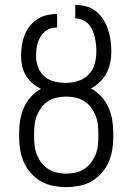

<svg xmlns="http://www.w3.org/2000/svg" viewBox="-20 -755 540 783"><path d="M250 8Q224 8 197.5 3Q171 -2 148 -15Q125 -28 107 -48Q89 -68 78 -92Q67 -116 62.5 -142.5Q58 -169 58 -195V-214Q58 -240 62.5 -266Q67 -292 77.5 -316Q88 -340 106 -360Q124 -380 147 -393Q128 -402 112.5 -415.5Q97 -429 86 -446.5Q75 -464 70.5 -484.5Q66 -505 66 -526Q66 -547 69 -568.5Q72 -590 79.5 -610Q87 -630 100.5 -647.5Q114 -665 131.5 -676.5Q149 -688 170.5 -693Q192 -698 213 -698V-643Q200 -643 186.5 -639Q173 -635 162.5 -626Q152 -617 145 -605Q138 -593 134 -580Q130 -567 128.5 -553Q127 -539 127 -526Q127 -503 135.5 -480.5Q144 -458 161.5 -443Q179 -428 202 -422.5Q225 -417 248 -417H250Q275 -417 299.5 -425Q324 -433 341.5 -451Q359 -469 366 -494Q373 -519 373 -544Q373 -559 371.5 -574Q370 -589 366.5 -603.5Q363 -618 357 -632Q351 -646 340.5 -657Q330 -668 316 -674Q302 -680 287 -680V-735Q309 -735 331.5 -729Q354 -723 372 -708.5Q390 -694 402 -674.5Q414 -655 421 -633.5Q428 -612 431 -589.5Q434 -567 434 -544Q434 -521 429.5 -499Q425 -477 414.5 -457Q404 -437 387.5 -421Q371 -405 351 -394Q374 -382 392.5 -362Q411 -342 422 -317.5Q433 -293 437.5 -266.5Q442 -240 442 -214V-195Q442 -169 437.5 -142.5Q433 -116 422 -92Q411 -68 393 -48Q375 -28 352 -15Q329 -2 302.5 3Q276 8 250 8ZM250 -47Q269 -47 287.5 -51Q306 -55 322 -65Q338 -75 349.5 -89.5Q361 -104 368.5 -121.5Q376 -139 378.5 -157.5Q381 -176 381 -195V-214Q381 -232 378.5 -250.5Q376 -269 368.5 -286.5Q361 -304 349.5 -319Q338 -334 322 -343.5Q306 -353 287.5 -357Q269 -361 250 -361Q231 -361 212.5 -357Q194 -353 178 -343.5Q162 -334 150.5 -319Q139 -304 131.5 -286.5Q124 -269 121.5 -250.5Q119 -232 119 -214V-195Q119 -176 121.5 -157.5Q124 -139 131.5 -121.5Q139 -104 150.5 -89.5Q162 -75 178 -65Q194 -55 212.5 -51Q231 -47 250 -47Z"/></svg>

Font: Iosevka Custom Light
Style: Regular
Weight: 300
Monospace: yes
Designer: Belleve Invis
Foundry: Belleve Invis
Version: Version 27.3.5